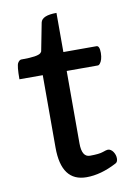

<svg xmlns="http://www.w3.org/2000/svg" viewBox="-77 -694 511 752"><g transform="rotate(-10 178.5 -318.0)"><path d="M206.1 9.8Q106 9.8 106 -125.5V-413.6H13.2Q13.2 -467.3 19.8 -478Q26.4 -488.8 34.2 -488.8H39.1Q99.1 -488.8 111.3 -500Q116.2 -503.9 116.7 -509.8L137.7 -617.7Q143.6 -644.5 201.2 -644.5V-488.8H333Q345.2 -488.8 345.2 -460Q344.7 -431.6 333 -418Q329.6 -413.6 324.2 -413.6H201.2V-125.5Q201.2 -70.8 233.4 -70.8Q270 -70.8 285.4 -76.4Q300.8 -82 306.6 -82Q312 -82 317.6 -78.4Q323.2 -74.7 327.1 -68.8Q335.4 -56.2 335.4 -42.5Q335.4 -27.8 326.2 -23.4Q263.2 9.8 206.1 9.8Z"/></g></svg>

Font: Copse
Style: Regular
Weight: 400
Version: Version 1.000